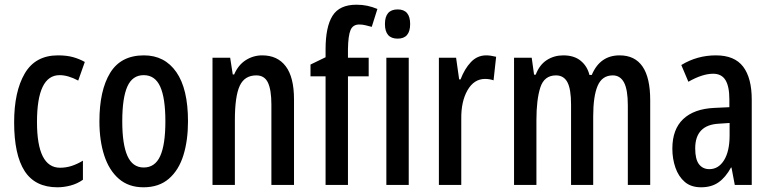

<svg xmlns="http://www.w3.org/2000/svg" viewBox="-20 -785 3273 815"><path d="M224 10Q129 10 84.5 -59Q40 -128 40 -266Q40 -396 85 -473Q130 -550 226 -550Q263 -550 290 -542.5Q317 -535 340 -522L312 -443Q269 -466 233 -466Q137 -466 137 -267Q137 -73 235 -73Q260 -73 283.5 -80.5Q307 -88 332 -103V-22Q308 -5 279.5 2.5Q251 10 224 10Z M778 -270Q778 -189 758.5 -126Q739 -63 697 -26.5Q655 10 589 10Q526 10 484.5 -26Q443 -62 422.5 -125Q402 -188 402 -270Q402 -401 447.5 -475.5Q493 -550 591 -550Q679 -550 728.5 -479Q778 -408 778 -270ZM499 -270Q499 -172 521 -123Q543 -74 590 -74Q638 -74 660 -122.5Q682 -171 682 -270Q682 -369 660 -417.5Q638 -466 590 -466Q542 -466 520.5 -417.5Q499 -369 499 -270Z M1093 -550Q1158 -550 1193 -503.5Q1228 -457 1228 -363V0H1132V-341Q1132 -403 1117.5 -434Q1103 -465 1068 -465Q1018 -465 997.5 -420.5Q977 -376 977 -275V0H882V-540H957L968 -469H974Q991 -509 1023 -529.5Q1055 -550 1093 -550Z M1545 -461H1457V0H1362V-461H1298V-511L1362 -542V-576Q1362 -671 1391.5 -718Q1421 -765 1493 -765Q1518 -765 1539 -760.5Q1560 -756 1582 -747L1558 -671Q1543 -675 1530.5 -678Q1518 -681 1505 -681Q1478 -681 1468 -657.5Q1458 -634 1457 -577V-540H1545Z M1668 -745Q1721 -745 1721 -683Q1721 -621 1668 -621Q1614 -621 1614 -683Q1614 -745 1668 -745ZM1715 -540V0H1620V-540Z M2044 -550Q2053 -550 2063.5 -548.5Q2074 -547 2086 -544L2075 -444Q2067 -447 2057.5 -448.5Q2048 -450 2039 -450Q1992 -450 1964.5 -402Q1937 -354 1938 -280V0H1843V-540H1916L1929 -448H1935Q1952 -493 1979 -521.5Q2006 -550 2044 -550Z M2610 -550Q2740 -550 2740 -360V0H2645V-338Q2645 -404 2629 -434.5Q2613 -465 2581 -465Q2536 -465 2517 -421Q2498 -377 2498 -291V0H2404V-341Q2404 -407 2388.5 -436Q2373 -465 2340 -465Q2290 -465 2273.5 -413.5Q2257 -362 2257 -275V0H2162V-540H2237L2247 -468H2254Q2270 -510 2301 -530Q2332 -550 2371 -550Q2417 -550 2445 -527Q2473 -504 2482 -467H2492Q2527 -550 2610 -550Z M3019 -550Q3098 -550 3134.5 -502Q3171 -454 3171 -362V0H3099L3085 -74H3083Q3060 -32 3030 -11Q3000 10 2956 10Q2913 10 2886.5 -13Q2860 -36 2847 -73.5Q2834 -111 2834 -154Q2834 -236 2880 -279.5Q2926 -323 3012 -327L3076 -330V-363Q3076 -418 3059.5 -445Q3043 -472 3007 -472Q2962 -472 2902 -438L2872 -509Q2939 -550 3019 -550ZM3032 -260Q2931 -255 2931 -155Q2931 -109 2947 -88Q2963 -67 2991 -67Q3030 -67 3053.5 -105Q3077 -143 3077 -210V-263Z"/></svg>

Font: Noto Sans Gujarati UI ExtraCondensed Medium
Style: Regular
Weight: 500
Width: 2
Designer: Jelle Bosma - Monotype Design Team, Universal Thirst
Foundry: Monotype Imaging Inc.
Version: Version 2.106; ttfautohint (v1.8.4.7-5d5b)